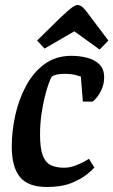

<svg xmlns="http://www.w3.org/2000/svg" viewBox="-20 -736 453 767"><path d="M167 11Q93 11 60 -28.5Q27 -68 27 -151Q27 -212 41 -275.5Q55 -339 84 -393Q113 -447 158 -480Q203 -513 265 -513Q299 -513 329 -505Q359 -497 377.5 -478.5Q396 -460 396 -427Q396 -401 386.5 -380Q377 -359 366 -346Q355 -333 350 -330H311L303 -430Q300 -431 283 -436Q266 -441 238 -441Q222 -441 208.5 -438.5Q195 -436 186 -429Q181 -420 173.5 -399Q166 -378 158.5 -347.5Q151 -317 145.5 -279Q140 -241 140 -198Q140 -143 151 -114.5Q162 -86 183.5 -76Q205 -66 236 -66Q258 -66 279.5 -74Q301 -82 316.5 -90.5Q332 -99 335 -102L357 -67Q351 -59 328 -40Q305 -21 265.5 -5Q226 11 167 11ZM378 -538 277 -611 158 -542 128 -574 223 -667Q250 -693 265.5 -704.5Q281 -716 290 -716Q301 -716 312 -705.5Q323 -695 339 -672L413 -574Z"/></svg>

Font: Faustina Light SemiBold
Style: Italic
Weight: 600
Italic angle: -8°
Version: Version 1.200